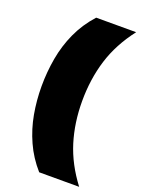

<svg xmlns="http://www.w3.org/2000/svg" viewBox="-160 -811 736 1002"><g transform="rotate(20 208.0 -310.0)"><path d="M190.5 120Q138 60.5 106.8 -8.8Q75.5 -78 62 -153Q48.5 -228 48.5 -306Q48.5 -385.5 62 -462.2Q75.5 -539 107.5 -609.2Q139.5 -679.5 194 -740H416Q340 -641.5 307 -535Q274 -428.5 274 -306Q274 -186.5 306.2 -82Q338.5 22.5 412.5 120Z"/></g></svg>

Font: Encode Sans SC SemiExpanded Black
Style: Regular
Weight: 900
Width: 6
Designer: Multiple Designers
Foundry: Impallari Type
Version: Version 3.002